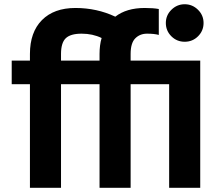

<svg xmlns="http://www.w3.org/2000/svg" viewBox="-20 -855 1021 905"><path d="M35.2 -458V-569.3H121.1V-600.6Q121.1 -703.1 177.7 -760.3Q234.4 -817.4 335.4 -817.4Q436.5 -817.4 523.4 -776.4Q576.2 -817.4 662.1 -817.4Q703.1 -817.4 728.5 -812.5V-690.4Q707 -696.3 673.3 -696.3Q639.6 -696.3 617.7 -674.3Q595.7 -652.3 595.7 -600.6V-569.3H923.8V30.3H777.3V-458H595.7V30.3H449.2V-458H267.6V30.3H121.1V-458ZM267.6 -569.3H449.2V-600.6Q449.2 -642.6 459 -675.8Q417 -696.3 364.7 -696.3Q312.5 -696.3 290 -674.8Q267.6 -653.3 267.6 -600.6ZM787.6 -684.1Q761.7 -710 761.7 -746.6Q761.7 -783.2 788.1 -809.1Q814.5 -835 850.6 -835Q886.7 -835 913.1 -809.1Q939.5 -783.2 939.5 -746.6Q939.5 -710 913.6 -684.1Q887.7 -658.2 850.6 -658.2Q813.5 -658.2 787.6 -684.1Z"/></svg>

Font: GenEi M Gothic v2 Bold
Style: Regular
Weight: 700
Version: Version 2.0